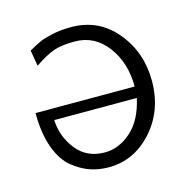

<svg xmlns="http://www.w3.org/2000/svg" viewBox="-79 -558 640 645"><g transform="rotate(-15 240.5 -236.0)"><path d="M32.2 -231.9H377Q377 -314.9 333.5 -372.6Q290 -430.2 221.2 -430.2Q174.3 -430.2 146.7 -420.2Q119.1 -410.2 80.1 -383.8L70.8 -439Q97.7 -454.1 111.8 -460.4Q126 -466.8 155.5 -473.4Q185.1 -480 222.2 -480Q317.4 -480 377.7 -407.5Q438 -335 438 -235.8Q438 -132.8 375 -62.5Q312 7.8 223.1 7.8Q189.9 7.8 159.9 -2.2Q129.9 -12.2 99.4 -36.6Q68.8 -61 50.5 -111.1Q32.2 -161.1 32.2 -231.9ZM86.9 -192.9Q88.9 -136.7 124.5 -90.3Q160.2 -43.9 224.1 -43.9Q272.9 -43.9 315.4 -81.5Q357.9 -119.1 374 -192.9Z"/></g></svg>

Font: CMU Bright
Style: Roman
Weight: 500
Version: Version 0.7.0